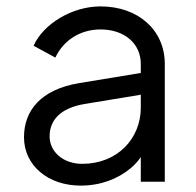

<svg xmlns="http://www.w3.org/2000/svg" viewBox="-20 -568 612 600"><path d="M232 12C295 12 348 -9 388 -42C401 -53 411 -64 420 -77V0H495V-368C495 -474 412 -548 294 -548C205 -548 115 -493 85 -425L153 -388C177 -440 229 -476 294 -476C369 -476 420 -432 420 -368V-340L226 -308C108 -288 55 -223 55 -139C55 -51 130 12 232 12ZM420 -272V-232C420 -134 346 -56 237 -56C177 -56 135 -94 135 -142C135 -191 167 -230 244 -243Z"/></svg>

Font: Plus Jakarta Sans
Style: Regular
Weight: 400
Designer: Gumpita Rahayu
Foundry: Tokotype
Version: Version 2.071;gftools[0.9.30]